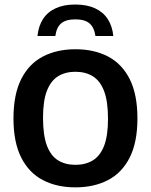

<svg xmlns="http://www.w3.org/2000/svg" viewBox="-20 -820 666 848"><path d="M313 7.5Q231 7.5 169.5 -24.5Q108 -56.5 73.8 -124Q39.5 -191.5 39.5 -297Q39.5 -403 73.8 -470.8Q108 -538.5 169.8 -570.5Q231.5 -602.5 313 -602.5Q395.5 -602.5 457 -570.5Q518.5 -538.5 552.8 -470.8Q587 -403 587 -297Q587 -191.5 552.8 -124Q518.5 -56.5 456.8 -24.5Q395 7.5 313 7.5ZM313 -92Q358 -92 390.2 -111.8Q422.5 -131.5 439.8 -176Q457 -220.5 457 -295Q457 -372 439.8 -417.5Q422.5 -463 390.2 -483Q358 -503 313 -503Q268.5 -503 236.5 -483.2Q204.5 -463.5 187.2 -419Q170 -374.5 170 -300Q170 -223 187 -177.5Q204 -132 236.2 -112Q268.5 -92 313 -92ZM145.5 -661Q150 -705 170 -736Q190 -767 225.8 -783.5Q261.5 -800 312.5 -800Q363.5 -800 399.5 -783.5Q435.5 -767 455.8 -736Q476 -705 480.5 -661H401.5Q396 -699 375.2 -716.8Q354.5 -734.5 312.5 -734.5Q271 -734.5 250.2 -716.8Q229.5 -699 224.5 -661Z"/></svg>

Font: Encode Sans SC SemiCondensed SemiBold
Style: Regular
Weight: 600
Width: 4
Designer: Multiple Designers
Foundry: Impallari Type
Version: Version 3.002